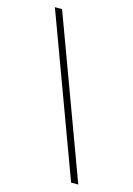

<svg xmlns="http://www.w3.org/2000/svg" viewBox="-114 -781 593 855"><g transform="rotate(15 183.0 -354.0)"><path d="M302 14H335L63 -722H30Z"/></g></svg>

Font: Playfair Display SC Black
Style: Regular
Weight: 900
Designer: Claus Eggers Sørensen
Foundry: Claus Eggers Sørensen
Version: Version 1.200; ttfautohint (v1.6)